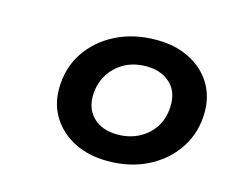

<svg xmlns="http://www.w3.org/2000/svg" viewBox="-59 -827 578 484"><g transform="rotate(15 230.0 -585.5)"><path d="M255 -422Q206 -422 169 -440.5Q132 -459 111 -491.5Q90 -524 90 -566Q90 -620 117 -661Q144 -702 190.5 -725.5Q237 -749 296 -749Q345 -749 382 -730.5Q419 -712 439.5 -679.5Q460 -647 460 -605Q460 -552 433 -510.5Q406 -469 360 -445.5Q314 -422 255 -422ZM262 -493Q294 -493 319.5 -507Q345 -521 359 -545Q373 -569 373 -601Q373 -637 349.5 -657.5Q326 -678 289 -678Q255 -678 230 -663.5Q205 -649 191 -624.5Q177 -600 177 -570Q177 -535 200 -514Q223 -493 262 -493Z"/></g></svg>

Font: MOST Montserrat SemiBold
Style: Italic
Weight: 600
Italic angle: -11.3°
Designer: Julieta Ulanovsky
Foundry: Julieta Ulanovsky
Version: Version 8.000;March 11, 2024;FontCreator 15.0.0.2926 64-bit